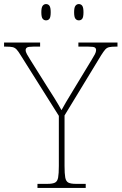

<svg xmlns="http://www.w3.org/2000/svg" viewBox="-31 -923 597 943"><path d="M153 0V-20H202Q227 -20 239 -26Q251 -32 254.5 -51Q258 -70 258 -108V-354L71 -651Q59 -671 50.5 -680Q42 -689 31 -691.5Q20 -694 -2 -694H-11V-714H166V-694H133Q108 -694 101.5 -689.5Q95 -685 95 -677Q95 -668 101.5 -656.5Q108 -645 118 -629L197 -503Q217 -472 236 -441.5Q255 -411 271 -382Q279 -397 292.5 -420Q306 -443 325 -474L419 -629Q429 -645 435 -656.5Q441 -668 441 -677Q441 -685 435 -689.5Q429 -694 403 -694H354V-714H546V-694H538Q517 -694 505.5 -691.5Q494 -689 486 -680Q478 -671 466 -652L286 -356V-108Q286 -70 289.5 -51Q293 -32 305 -26Q317 -20 342 -20H390V0ZM356 -823Q346 -823 339.5 -831Q333 -839 333 -863Q333 -886 339.5 -894.5Q346 -903 356 -903Q367 -903 373 -894.5Q379 -886 379 -863Q379 -839 373 -831Q367 -823 356 -823ZM195 -823Q185 -823 178.5 -831Q172 -839 172 -863Q172 -886 178.5 -894.5Q185 -903 195 -903Q206 -903 212 -894.5Q218 -886 218 -863Q218 -839 212 -831Q206 -823 195 -823Z"/></svg>

Font: Noto Serif Hebrew Thin
Style: Regular
Weight: 250
Version: Version 2.003